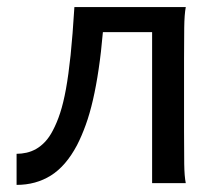

<svg xmlns="http://www.w3.org/2000/svg" viewBox="-20 -518 614 543"><path d="M271 -427.2Q266.1 -370.1 259 -322.5Q252 -274.9 242.9 -235.6Q233.9 -196.3 222.4 -164.6Q210.9 -132.8 197.8 -107.4Q166.5 -48.3 124 -21.7Q81.5 4.9 26.9 4.9V-83Q41 -83 55.2 -86.2Q69.3 -89.4 82.5 -96.9Q95.7 -104.5 107.7 -117.2Q119.6 -129.9 129.4 -148.9Q141.1 -170.9 150.1 -198.5Q159.2 -226.1 166.5 -266.1Q173.8 -306.2 179.7 -362.3Q185.5 -418.5 190.4 -498H505.4Q501.5 -477.5 501 -439.7Q500.5 -401.9 500.5 -351.6V-146.5Q500.5 -89.8 501 -54.4Q501.5 -19 505.4 0H410.2V-427.2Z"/></svg>

Font: Andika
Style: Regular
Weight: 400
Designer: Victor Gaultney, Annie Olsen, Julie Remington, Don Collingsworth, Eric Hays
Foundry: SIL International
Version: Version 1.001